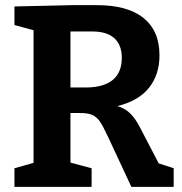

<svg xmlns="http://www.w3.org/2000/svg" viewBox="-20 -724 707 744"><path d="M595 -91 653 -72V0H489L399 -193Q379 -236 366.5 -254Q354 -272 335.5 -279.5Q317 -287 281 -286H253V-94L335 -72V0H36V-72L110 -93V-607L36 -627V-699L259 -704H356Q475 -704 536.5 -654Q598 -604 598 -510Q598 -435 557.5 -384Q517 -333 435 -313Q465 -304 485 -284Q505 -264 522 -231ZM312 -385Q381 -385 416.5 -414Q452 -443 452 -500Q452 -549 423.5 -575.5Q395 -602 338 -602H253V-385Z"/></svg>

Font: Bitter Pro
Style: Bold
Weight: 700
Designer: Sol Matas, and Bitter project Authors
Foundry: Sol Matas
Version: Version 1.010